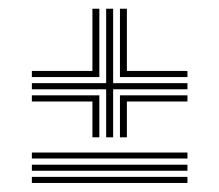

<svg xmlns="http://www.w3.org/2000/svg" viewBox="-20 -578 490 429"><path d="M217.2 -271.2V-378.5H51.2V-392.2H217.2V-558.5H232.8V-392.2H398.8V-378.5H232.8V-271.2ZM51.2 -405.8V-419.5H186.5V-558.5H202V-405.8ZM248 -405.8V-558.5H263.5V-419.5H398.8V-405.8ZM186.5 -271.2V-351.2H51.2V-365H202V-271.2ZM248 -271.2V-365H398.8V-351.2H263.5V-271.2ZM51.2 -223.8V-237.2H398.8V-223.8ZM51.2 -196.5V-210H398.8V-196.5ZM51.2 -169.2V-182.8H398.8V-169.2Z"/></svg>

Font: Big Shoulders Inline Display Medium
Style: Regular
Weight: 500
Designer: Patric King
Foundry: XO Type Co
Version: Version 1.000